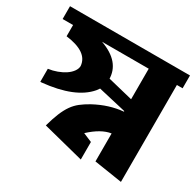

<svg xmlns="http://www.w3.org/2000/svg" viewBox="-130 -699 862 844"><g transform="rotate(30 301.5 -277.0)"><path d="M287 -373 434 -337V-492H197Q307 -453 307 -363V-351Q303 -320 282 -295Q218 -220 56 -204H50V-270Q73 -273 94.5 -281Q116 -289 132.5 -300Q149 -311 159 -325Q169 -339 169 -353Q163 -421 50 -435V-492H-3V-557H606V-492H577V-275H434V-277L265 -316ZM577 -340V0L435 -22V-164Q386 -157 330 -105L375 -86V3L167 -50Q178 -90 189.5 -118Q201 -146 215 -166Q229 -186 247.5 -200.5Q266 -215 291 -229Q328 -249 363.5 -260Q399 -271 434 -274V-340Z"/></g></svg>

Font: Shorif Bongobondhu ANSI V1
Style: Regular
Weight: 400
Designer: Shorif Uddin Shishir, Shorif art & Design, e-mail : shorifart@gmail.com, facebook : Shorif2001
Foundry: Lipighor Font Foundry
Version: Designed by Shorif Uddin Shishir | Developed by Niladri Shek